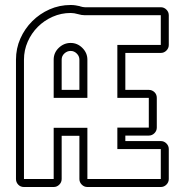

<svg xmlns="http://www.w3.org/2000/svg" viewBox="-20 -749 768 769"><path d="M330 0Q317 0 307.5 -9.5Q298 -19 298 -32V-205H227V-32Q227 -19 217.5 -9.5Q208 0 195 0H76Q62 0 53 -9.5Q44 -19 44 -32V-510Q44 -555 61.5 -594.5Q79 -634 109 -664Q139 -694 178.5 -711.5Q218 -729 263 -729Q274 -729 283 -727.5Q292 -726 301 -724H299Q305 -722 311 -721Q317 -720 320 -720H624Q637 -720 646.5 -710.5Q656 -701 656 -688V-569Q656 -556 646.5 -546.5Q637 -537 624 -537H482V-389H576Q589 -389 598.5 -380Q608 -371 608 -357V-238Q608 -225 598.5 -215.5Q589 -206 576 -206H482V-184H624Q637 -184 646.5 -174.5Q656 -165 656 -152V-32Q656 -19 646.5 -9.5Q637 0 624 0ZM298 -389V-510Q298 -524 287.5 -534.5Q277 -545 263 -545Q249 -545 238 -535Q227 -525 227 -510V-389ZM195 -357V-510Q195 -538 215.5 -557.5Q236 -577 263 -577Q290 -577 310 -557Q330 -537 330 -510V-357ZM624 -32V-152H450V-238H576V-357H450V-569H624V-688H320Q307 -688 292 -692.5Q277 -697 263 -697Q225 -697 191 -682Q157 -667 131.5 -641.5Q106 -616 91 -582Q76 -548 76 -510V-32H195V-237H330V-32Z"/></svg>

Font: Lichte PostBus
Style: Regular
Weight: 400
Designer: Peter Wiegel
Version: Version 1.001